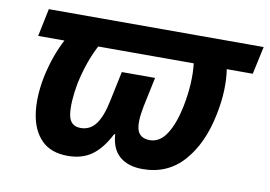

<svg xmlns="http://www.w3.org/2000/svg" viewBox="-64 -646 1062 756"><g transform="rotate(10 466.5 -268.0)"><path d="M247 10Q180 10 142.5 -27.5Q105 -65 95 -130Q85 -195 101 -278Q111 -325 125 -364Q139 -403 156 -435H51L74 -546H933L909 -435H805Q811 -397 809.5 -351.5Q808 -306 797 -252Q773 -133 709.5 -61.5Q646 10 546 10Q489 10 455 -18.5Q421 -47 417 -106H413Q383 -47 344 -18.5Q305 10 247 10ZM278 -107Q316 -107 339 -138Q362 -169 375 -233L400 -352H533L508 -233Q495 -168 505 -138Q515 -108 554 -107Q595 -107 622 -149.5Q649 -192 663 -262Q682 -357 673 -435H291Q255 -366 236 -277Q222 -200 228.5 -153.5Q235 -107 278 -107Z"/></g></svg>

Font: Noto Sans SemiCondensed
Style: Bold Italic
Weight: 700
Width: 4
Italic angle: -12°
Designer: Monotype Design Team
Foundry: Monotype Imaging Inc.
Version: Version 2.013; ttfautohint (v1.8.4.7-5d5b)